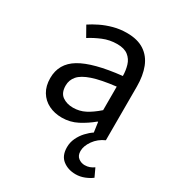

<svg xmlns="http://www.w3.org/2000/svg" viewBox="-172 -604 848 925"><g transform="rotate(30 252.0 -142.0)"><path d="M388.4 215.1Q346.3 215.1 317 192.4Q287.7 169.8 287.7 122.3Q287.7 95.5 299.1 71.4Q310.5 47.3 328.1 28.3Q345.8 9.2 364.5 -3.1L356.8 -57.9H353.6Q319.1 -29.1 279.5 -8.5Q239.9 12 194.3 12Q153.6 12 121.2 -4.1Q88.8 -20.1 70.1 -51.1Q51.4 -82 51.4 -125.8Q51.4 -206.8 122.8 -249.5Q194.2 -292.3 349.5 -309Q349.2 -339.5 341 -367Q332.9 -394.6 311.1 -411.7Q289.4 -428.9 249.9 -428.9Q208.1 -428.9 171.1 -413.4Q134 -397.9 104.9 -379L73 -435.4Q95.3 -450.4 125 -464.9Q154.7 -479.4 189.9 -489Q225.1 -498.6 264.1 -498.6Q323.2 -498.6 360.7 -473.9Q398.2 -449.2 415.8 -404.2Q433.4 -359.2 433.4 -298.3V0Q396.8 16.1 375 46.8Q353.3 77.5 353.3 105.6Q353.3 131.1 369.1 143.1Q385 155.2 403.9 155.2Q419.1 155.2 431.1 150.8Q443.1 146.4 454.9 138.2L476.2 184Q459.9 196.5 436.6 205.8Q413.3 215.1 388.4 215.1ZM217.2 -56.5Q252.6 -56.5 283.5 -72.3Q314.3 -88.1 349.5 -118.9V-249.9Q267.8 -240.4 220.7 -224.5Q173.6 -208.6 153.7 -185.6Q133.7 -162.7 133.7 -131.5Q133.7 -91.2 157.9 -73.8Q182.1 -56.5 217.2 -56.5Z"/></g></svg>

Font: Source Sans Variable
Style: Regular
Weight: 200
Designer: Paul D. Hunt
Foundry: Adobe Systems Incorporated
Version: Version 3.006;hotconv 1.0.111;makeotfexe 2.5.65597